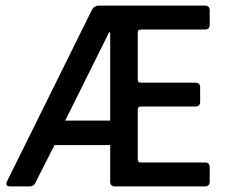

<svg xmlns="http://www.w3.org/2000/svg" viewBox="-20 -663 818 683"><path d="M86 0H16Q-3 0 5 -18L306 -626Q314 -643 333 -643H709Q726 -643 726 -626V-575Q726 -558 709 -558H481Q470 -558 470 -548V-379Q470 -369 481 -369H674Q692 -369 692 -352V-301Q692 -284 674 -284H481Q470 -284 470 -274V-96Q470 -85 481 -85H709Q726 -85 726 -68V-17Q726 0 709 0H389Q372 0 372 -17V-147H174L108 -17Q101 0 86 0ZM372 -234V-548H368L212 -234Z"/></svg>

Font: Rajdhani Semibold
Style: Regular
Weight: 600
Designer: Satya Rajpurohit, Jyotish Sonowal
Foundry: Indian Type Foundry
Version: Version 1.200;PS 1.0;hotconv 1.0.78;makeotf.lib2.5.61930; tt